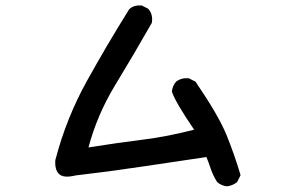

<svg xmlns="http://www.w3.org/2000/svg" viewBox="-20 -684 1040 693"><path d="M797.9 -11.7Q788.6 -12.7 780.3 -16.4Q772 -20 765.1 -25.9L764.2 -26.9L763.2 -27.8Q749 -50.3 740.2 -76.2Q733.4 -96.7 725.1 -117.2Q607.9 -100.1 491.7 -82.5Q372.1 -64.5 252.9 -50.8Q209 -40 192.9 -56.2Q177.2 -71.3 179.7 -106V-106.9L180.2 -107.9Q219.2 -256.8 292.5 -389.6Q365.7 -521.5 445.8 -649.9L446.8 -650.9L447.8 -651.9Q464.4 -666.5 490.2 -664.1H492.2L493.7 -663.1L513.2 -653.3L514.6 -652.3L516.1 -650.9Q524.4 -641.6 527.3 -629.4Q530.3 -617.2 528.3 -603L527.8 -601.1L526.9 -599.6Q462.4 -486.3 394 -374Q330.6 -269 299.3 -151.9Q400.9 -168 493.7 -179.7Q517.1 -182.6 540.3 -186.3Q563.5 -189.9 586.9 -194.6Q610.4 -199.2 633.8 -204.6Q657.2 -210 680.7 -215.8Q614.3 -313.5 601.1 -351.1L600.6 -353.5V-355.5Q603 -374 614.7 -388.2L615.2 -389.2L616.2 -389.6Q634.8 -403.8 660.2 -401.4H662.1L663.6 -400.4L683.1 -390.6L685.5 -389.6L687 -387.2Q768.6 -267.6 797.4 -197.3Q825.7 -127.4 847.2 -55.7L848.1 -51.8L846.7 -48.3L836.9 -28.8L835.9 -26.9L834 -25.4Q826.2 -19.5 817.6 -16.1Q809.1 -12.7 799.8 -11.7H798.8Z"/></svg>

Font: NaikaiFont
Style: Bold
Weight: 700
Version: Version 1.89